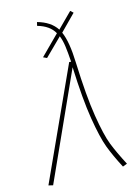

<svg xmlns="http://www.w3.org/2000/svg" viewBox="-115 -810 636 879"><g transform="rotate(-15 203.0 -370.5)"><path d="M377 -3 356 5Q324 -56 306 -104Q288 -152 272.5 -246.5Q257 -341 251 -494L25 5L4 0L242 -521L251 -520Q248 -565 244 -594.5Q240 -624 231 -646L149 -565L132 -573L222 -663Q200 -703 143 -719L147 -736Q209 -719 237 -676L307 -746L320 -734L246 -659Q268 -610 271 -510Q277 -350 292.5 -254Q308 -158 326 -112Q344 -66 377 -3Z"/></g></svg>

Font: Fira Sans Condensed Thin
Style: Italic
Weight: 250
Width: 3
Italic angle: -8°
Designer: Carrois Corporate & Edenspiekermann AG
Foundry: Carrois Corporate GbR & Edenspiekermann AG
Version: Version 4.203